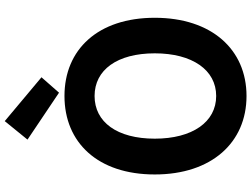

<svg xmlns="http://www.w3.org/2000/svg" viewBox="-145 -901 1060 810"><g transform="rotate(-90 385.0 -496.0)"><path d="M385 14C581 14 715 -133 715 -373C715 -613 581 -754 385 -754C189 -754 54 -614 54 -373C54 -133 189 14 385 14ZM385 -114C275 -114 205 -215 205 -373C205 -532 275 -627 385 -627C495 -627 565 -532 565 -373C565 -215 495 -114 385 -114ZM399 -777 464 -851 279 -1006 201 -910Z"/></g></svg>

Font: Kinto Sans
Style: Bold
Weight: 700
Designer: Authors: Ryoko NISHIZUKA  (kana & ideographs); Paul D. Hunt (Latin, Greek & Cyrillic); Wenlong ZHANG  (bopomofo); Sandol
Foundry: Adobe Systems Incorporated, ookami Inc.
Version: Version 0.001